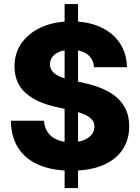

<svg xmlns="http://www.w3.org/2000/svg" viewBox="-20 -845 702 962"><path d="M303.7 97.2V-824.7H371.1V97.2ZM337.4 10.3Q245.1 10.3 177.5 -17.6Q109.9 -45.4 72.8 -101.3Q35.6 -157.2 34.7 -240.2H200.2Q202.6 -205.1 219.7 -181.2Q236.8 -157.2 266.6 -144.8Q296.4 -132.3 335.9 -132.3Q372.1 -132.3 398.2 -142.3Q424.3 -152.3 438.7 -169.9Q453.1 -187.5 453.1 -210.4Q453.1 -231.4 440.2 -246.3Q427.2 -261.2 400.9 -272.5Q374.5 -283.7 333.5 -293L257.3 -310.1Q160.2 -331.5 106.4 -381.1Q52.7 -430.7 52.7 -512.2Q52.7 -580.1 89.1 -630.6Q125.5 -681.2 189.5 -709.5Q253.4 -737.8 336.4 -737.8Q421.4 -737.8 483.6 -709.2Q545.9 -680.7 580.3 -629.2Q614.7 -577.6 616.2 -508.3H451.2Q447.8 -549.3 418.2 -572.3Q388.7 -595.2 336.4 -595.2Q302.7 -595.2 278.8 -585.9Q254.9 -576.7 242.7 -560.3Q230.5 -543.9 230.5 -522.9Q230.5 -501.5 243.4 -486.3Q256.3 -471.2 281 -460.7Q305.7 -450.2 339.8 -442.9L402.8 -428.7Q457.5 -417 499.3 -397.9Q541 -378.9 569.6 -352.5Q598.1 -326.2 612.8 -291.3Q627.4 -256.3 627.4 -212.9Q627.4 -143.6 592.8 -93.3Q558.1 -43 493.2 -16.4Q428.2 10.3 337.4 10.3Z"/></svg>

Font: Inter 18pt ExtraBold
Style: Regular
Weight: 800
Designer: Rasmus Andersson
Foundry: rsms
Version: Version 4.001;git-66647c0bb